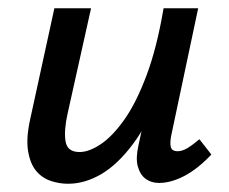

<svg xmlns="http://www.w3.org/2000/svg" viewBox="-20 -438 556 466"><path d="M145 8Q124 8 103 1Q82 -6 67.5 -23.5Q53 -41 48 -72.5Q43 -104 54 -152L112 -418H201L144 -162Q135 -122 139 -95.5Q143 -69 173 -69Q196 -69 224.5 -88Q253 -107 282 -148Q311 -189 336 -256Q361 -323 377 -418H428Q405 -303 373 -221.5Q341 -140 303.5 -89.5Q266 -39 226 -15.5Q186 8 145 8ZM366 6Q347 6 333.5 -4Q320 -14 314.5 -34Q309 -54 316 -85L388 -418H461L396 -111Q392 -92 394.5 -81.5Q397 -71 411 -71Q422 -71 434 -78Q446 -85 464 -100L493 -63Q460 -28 427.5 -11Q395 6 366 6Z"/></svg>

Font: Ysabeau Office SemiBold
Style: Italic
Weight: 600
Italic angle: -12°
Designer: Christian Thalmann (Catharsis Fonts)
Version: Version 2.001;gftools[0.9.30]; featfreeze: tnum,lnum,ss02